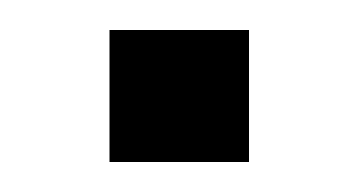

<svg xmlns="http://www.w3.org/2000/svg" viewBox="-20 -268 239 128"><path d="M53 -160V-248H146V-160Z"/></svg>

Font: Rokkitt SemiBold Medium
Style: Regular
Weight: 500
Version: Version 3.103